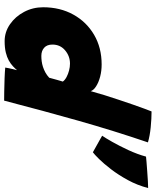

<svg xmlns="http://www.w3.org/2000/svg" viewBox="70 -838 771 952"><g transform="rotate(90 456.0 -361.5)"><path d="M314.5 -1.5Q315.5 -7.5 317.5 -17.8Q319.5 -28 322.2 -39.5Q325 -51 327.5 -60Q319 -50 307.5 -39.2Q296 -28.5 279.5 -19.2Q263 -10 239.5 -4.2Q216 1.5 183.5 1.5Q138 1.5 99.8 -25Q61.5 -51.5 38.5 -95Q15.5 -138.5 15.5 -189.5Q15.5 -273.5 51.8 -339Q88 -404.5 152 -442Q216 -479.5 299 -479.5Q331.5 -479.5 359.8 -472Q388 -464.5 407.2 -452.2Q426.5 -440 431.5 -425.5Q440 -457 451.2 -493.2Q462.5 -529.5 474.8 -566Q487 -602.5 498.2 -635Q509.5 -667.5 518.5 -691.8Q527.5 -716 532 -727Q567 -727 610.2 -722.8Q653.5 -718.5 685.5 -709Q627.5 -538.5 578.5 -365.5Q529.5 -192.5 478.5 4Q464.5 4 433 3.5Q401.5 3 368 1.8Q334.5 0.5 314.5 -1.5ZM256.5 -180.5Q269.5 -180.5 283.2 -182.2Q297 -184 311 -188.5Q325 -193 338.8 -200.5Q352.5 -208 365 -219.5Q367.5 -228.5 370 -238Q372.5 -247.5 375 -256.2Q377.5 -265 379.8 -273Q382 -281 384 -287Q376.5 -297.5 361.5 -305.5Q346.5 -313.5 329 -318Q311.5 -322.5 295 -322.5Q257.5 -322.5 229 -298.2Q200.5 -274 200.5 -235.5Q200.5 -208.5 216.2 -194.5Q232 -180.5 256.5 -180.5ZM912 -710Q898 -656.5 872.5 -609.8Q847 -563 819 -526.5Q791 -490 767.8 -466.5Q744.5 -443 734.5 -436Q727.5 -440 709 -450.2Q690.5 -460.5 673.2 -470.2Q656 -480 652.5 -482Q663 -497 683 -532.2Q703 -567.5 723.8 -612.2Q744.5 -657 756 -699.5Q762 -700.5 782.8 -702Q803.5 -703.5 829.2 -705.5Q855 -707.5 878 -708.8Q901 -710 912 -710Z"/></g></svg>

Font: Grandstander Thin Black
Style: Italic
Weight: 900
Italic angle: -15°
Version: Version 1.200